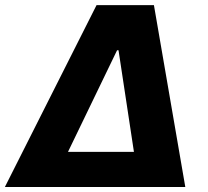

<svg xmlns="http://www.w3.org/2000/svg" viewBox="-42 -748 830 768"><path d="M-22.5 0 344.2 -727.5H573.7L699.2 0ZM230 -140.6H493.7L432.1 -546.9H426.3Z"/></svg>

Font: Inter ExtraBold
Style: Italic
Weight: 800
Italic angle: -9.3988°
Designer: Rasmus Andersson
Foundry: rsms
Version: Version 4.001;git-66647c0bb